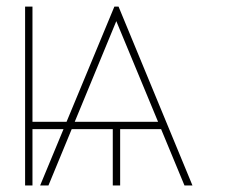

<svg xmlns="http://www.w3.org/2000/svg" viewBox="-20 -566 696 586"><path d="M543 0 329.1 -515.6 331.1 -545.9H341.8L567.4 0ZM56.6 0V-545.9H79.1V0ZM62.5 -171.9V-194.3H190.4V-171.9ZM324.2 0V-194.3H346.7V0ZM102.5 0 329.1 -545.9H339.8L340.8 -515.6L127.9 0ZM196.3 -171.9V-194.3H475.6V-171.9Z"/></svg>

Font: Inter Tight Thin
Style: Regular
Weight: 250
Designer: Rasmus Andersson
Foundry: rsms
Version: Version 3.004